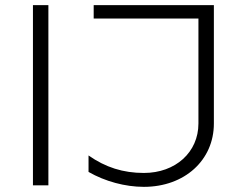

<svg xmlns="http://www.w3.org/2000/svg" viewBox="-20 -720 942 746"><path d="M344 -700V-648H751V-240C751 -128.6 662 -48 539 -48C458.5 -48 389.8 -69.7 324 -116V-52C388 -15.3 466 6 539 6C696.8 6 811 -97.3 811 -240V-700ZM108 0H168V-700H108Z"/></svg>

Font: Resamitz
Style: Regular
Weight: 500
Designer: gluk
Foundry: gluk
Version: Version 0.047